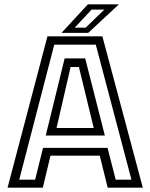

<svg xmlns="http://www.w3.org/2000/svg" viewBox="-20 -868 696 888"><path d="M15 0 199.5 -700H453.5L640.5 0H478L441.5 -148H213.5L178 0ZM69 -37H142.5L179 -184H477.5L515 -37H588L423 -661.5H231ZM191.5 -241 279 -598H374L465 -241ZM241.5 -276H413.5L345 -558H306.5ZM264.5 -716 386.5 -848H530L388 -716ZM325.5 -740H376L462.5 -823.5H403.5Z"/></svg>

Font: Tourney Thin
Style: Regular
Weight: 400
Version: Version 1.015